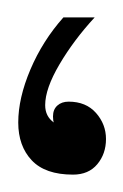

<svg xmlns="http://www.w3.org/2000/svg" viewBox="-20 -178 142 221"><path d="M89 -158Q65 -132 48.5 -104Q32 -76 32 -57Q32 -44 42 -37Q41 -39 41 -44Q41 -52 46 -56.5Q51 -61 59 -61Q79 -61 90.5 -48Q102 -35 102 -18Q102 -1 92 11Q82 23 64 23Q32 23 16.5 6.5Q1 -10 1 -37Q1 -65 15 -98Q29 -131 53 -158Z"/></svg>

Font: Vibes
Style: Regular
Weight: 400
Designer: AbdElmomen Kadhim
Version: Version 1.100